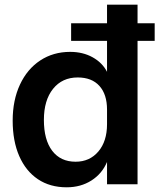

<svg xmlns="http://www.w3.org/2000/svg" viewBox="-20 -785 679 818"><path d="M34 -271Q34 -358 65 -424.5Q96 -491 151.5 -527.5Q207 -564 279 -564Q333 -564 374.5 -541Q416 -518 436 -479V-611H283V-686H436V-765H566V-686H639V-611H566V0H436V-95Q415 -45 369.5 -16Q324 13 264 13Q193 13 141.5 -21.5Q90 -56 62 -120Q34 -184 34 -271ZM302 -96Q362 -96 399 -139.5Q436 -183 436 -256V-318Q436 -383 403.5 -419Q371 -455 311 -455Q245 -455 206 -406.5Q167 -358 167 -274Q167 -189 202.5 -142.5Q238 -96 302 -96Z"/></svg>

Font: Application Semibold
Style: Regular
Weight: 600
Designer: Wei Huang
Foundry: Wei Huang
Version: Version 0.012